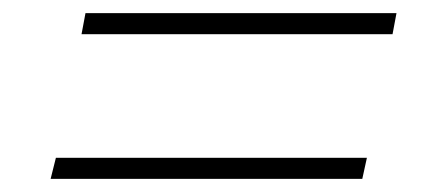

<svg xmlns="http://www.w3.org/2000/svg" viewBox="-20 -507 640 292"><path d="M104 -455 110 -487H583L577 -455ZM57 -235 65 -267H538L531 -235Z"/></svg>

Font: Mona Sans
Style: Italic
Weight: 200
Italic angle: -11.6951°
Designer: Deni Anggara
Foundry: GitHub
Version: Version 2.000